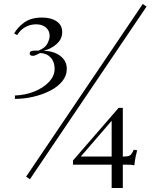

<svg xmlns="http://www.w3.org/2000/svg" viewBox="-20 -844 784 963"><path d="M696 -824 715 -811 130 55 111 42ZM191 -756Q236 -756 264 -737Q292 -718 292 -683Q292 -649 265.5 -624.5Q239 -600 199 -589Q230 -589 256 -578.5Q282 -568 298.5 -548Q315 -528 315 -499Q315 -464 292 -436Q269 -408 230.5 -388.5Q192 -369 146 -358.5Q100 -348 55 -348V-365Q107 -367 152 -385Q197 -403 225.5 -433Q254 -463 254 -499Q254 -534 234 -555.5Q214 -577 181 -578Q170 -573 161.5 -568.5Q153 -564 145 -564Q129 -564 129 -576Q129 -587 142 -589Q155 -591 173 -590Q207 -604 218 -626Q229 -648 229 -664Q229 -690 210.5 -706Q192 -722 161 -722Q132 -722 107.5 -708.5Q83 -695 66 -668L51 -676Q68 -707 102 -731.5Q136 -756 191 -756ZM575 -303 583 -288 375 -47 371 -59H604Q628 -59 636 -68Q644 -77 651 -93L668 -90Q664 -74 661 -61.5Q658 -49 656.5 -37.5Q655 -26 654 -15Q645 -17 635.5 -17.5Q626 -18 616 -18H346V-39ZM596 -303V99H540V-251L575 -303Z"/></svg>

Font: Playfair Display
Style: Regular
Weight: 400
Designer: Claus Eggers Sørensen
Foundry: Claus Eggers Sørensen
Version: Version 1.203